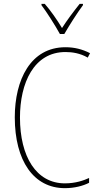

<svg xmlns="http://www.w3.org/2000/svg" viewBox="-20 -970 515 1000"><path d="M292 -793H315C341 -838 381 -901 412 -943V-950H395C360 -906 330 -866 303 -824C278 -866 243 -916 213 -950H196V-943C222 -909 266 -840 292 -793ZM321 -699C356 -699 397 -693 437 -670L449 -693C408 -714 367 -724 321 -724C139 -724 57 -554 57 -359C57 -133 155 10 318 10C368 10 413 -2 444 -18V-43C416 -30 373 -15 318 -15C169 -15 84 -154 84 -358C84 -537 156 -699 321 -699Z"/></svg>

Font: Noto Sans Thai Looped Condensed Thin
Style: Regular
Weight: 100
Width: 3
Designer: Sasikarn Vongin, Ben Mitchell
Foundry: The Fontpad Ltd
Version: Version 1.001